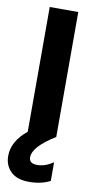

<svg xmlns="http://www.w3.org/2000/svg" viewBox="-107 -717 513 1020"><g transform="rotate(10 149.5 -207.0)"><path d="M241 235Q193 260 127.5 260Q62 260 28.5 227Q-5 194 -5 143Q-5 64 75 -1V-674H229V0Q111 73 111 130Q111 164 154.5 164Q198 164 241 134Z"/></g></svg>

Font: Hind Mysuru
Style: Bold
Weight: 700
Designer: Manushi Parikh, Hitesh Malaviya
Foundry: Indian Type Foundry
Version: Version 0.703;PS 1.0;hotconv 1.0.86;makeotf.lib2.5.63406